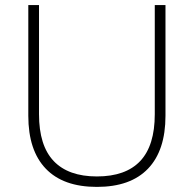

<svg xmlns="http://www.w3.org/2000/svg" viewBox="-20 -725 760 753"><path d="M360 8Q228 8 159.5 -63.5Q91 -135 91 -271V-705H133V-277Q133 -154 190.5 -93.5Q248 -33 360 -33Q473 -33 530 -93.5Q587 -154 587 -277V-705H629V-271Q629 -135 560.5 -63.5Q492 8 360 8Z"/></svg>

Font: Nunito Sans 12pt ExtraLight 12pt ExtraLight
Style: Regular
Weight: 250
Version: Version 3.101;gftools[0.9.27]